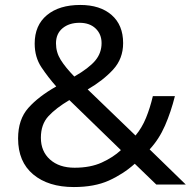

<svg xmlns="http://www.w3.org/2000/svg" viewBox="-20 -745 772 775"><path d="M304 -725Q384 -725 430.5 -684.5Q477 -644 477 -571Q477 -508 436.5 -464Q396 -420 334 -384L527 -198Q553 -229 569.5 -269.5Q586 -310 597 -357H686Q670 -293 646 -238Q622 -183 584 -142L730 0H611L524 -84Q477 -42 419 -16Q361 10 278 10Q175 10 114 -41Q53 -92 53 -186Q53 -263 94.5 -309.5Q136 -356 207 -396Q175 -432 147.5 -473Q120 -514 120 -569Q120 -643 169.5 -684Q219 -725 304 -725ZM301 -653Q259 -653 232.5 -631Q206 -609 206 -570Q206 -534 225 -503.5Q244 -473 280 -436Q339 -470 364.5 -500.5Q390 -531 390 -571Q390 -607 366 -630Q342 -653 301 -653ZM260 -341Q206 -309 175.5 -276Q145 -243 145 -189Q145 -134 182 -101Q219 -68 281 -68Q345 -68 391 -89Q437 -110 468 -139Z"/></svg>

Font: Noto Sans Takri
Style: Regular
Weight: 400
Designer: Monotype Design Team
Foundry: Monotype Imaging Inc.
Version: Version 2.003; ttfautohint (v1.8.4.7-5d5b)